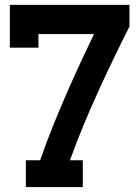

<svg xmlns="http://www.w3.org/2000/svg" viewBox="-20 -760 566 780"><path d="M264.2 -108.9H316.4V0H85V-108.9H143.1Q166.5 -177.2 194.6 -246.8Q222.7 -316.4 251.7 -382.8Q280.8 -449.2 309.1 -510Q337.4 -570.8 361.8 -621.6H136.2V-566.4H20V-740.2H505.9V-652.3Q475.6 -592.3 443.6 -526.1Q411.6 -460 379.9 -390.4Q348.1 -320.8 318.6 -249.5Q289.1 -178.2 264.2 -108.9Z"/></svg>

Font: Twentytwelve Slab
Style: TwentytwelveSlab
Weight: 700
Designer: Domenico Catapano
Version: Version 1.00 2012